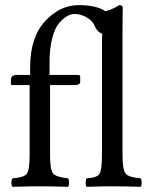

<svg xmlns="http://www.w3.org/2000/svg" viewBox="-20 -718 580 740"><path d="M452.1 -122.1Q452.1 -63 464.6 -48.6Q477.1 -34.2 522 -30.8Q525.9 -25.9 525.9 -13.9Q525.9 -2 522 2Q458 0 413.1 0Q374 0 314 2Q310.1 -2 310.1 -13.9Q310.1 -25.9 314 -30.8Q353 -32.7 363 -47.4Q373 -62 373 -122.1V-563Q373 -569.8 374 -587.9Q356 -593.8 346.2 -615.2Q337.4 -638.2 314.2 -651.1Q291 -664.1 267.1 -664.1Q252.9 -664.1 238 -655.5Q223.1 -647 207 -627.9Q190.9 -608.9 180.9 -569.3Q170.9 -529.8 170.9 -476.1V-429.2H280.8Q288.6 -429.2 289.1 -422.9V-402.8Q289.1 -389.6 266.1 -390.1H172.9V-122.1Q172.9 -63 184.8 -49.1Q196.8 -35.2 242.2 -30.8Q246.1 -25.9 246.1 -13.9Q246.1 -2 242.2 2Q172.4 0 133.8 0Q96.7 0 28.8 2Q23.9 -2 23.9 -13.9Q23.9 -25.9 28.8 -30.8Q71.8 -33.7 83 -47.9Q94.2 -62 94.2 -122.1V-390.1H26.9Q22 -390.1 22 -396V-409.2Q22 -429.2 44.9 -429.2H96.2V-459Q96.2 -574.2 153.6 -636.2Q210.9 -698.2 283.2 -698.2Q352.1 -698.2 386.2 -674.8Q413.1 -681.6 439.9 -698.2Q453.1 -698.2 453.1 -688Q452.1 -647.9 452.1 -583Z"/></svg>

Font: Linux Libertine
Style: Regular
Weight: 400
Designer: Philipp H. Poll
Foundry: Philipp H. Poll
Version: Version 5.3.0 ; ttfautohint (v0.9)